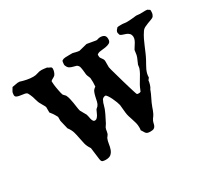

<svg xmlns="http://www.w3.org/2000/svg" viewBox="-92 -596 822 746"><g transform="rotate(-30 318.5 -222.5)"><path d="M168 -76.2Q157.7 -91.3 154.3 -105.5Q150.9 -119.6 148.4 -133.5Q146 -147.5 142.1 -160.9Q138.2 -174.3 127.4 -188.5L118.2 -227.1V-245.1Q118.2 -245.1 116.7 -247.8Q115.2 -250.5 113.3 -253.9Q111.3 -257.3 109.4 -260.5Q107.4 -263.7 106.4 -265.1L97.2 -276.9V-300.8Q97.2 -302.2 95.5 -305.4Q93.8 -308.6 91.8 -312Q89.8 -315.4 88.1 -318.4Q86.4 -321.3 86.4 -321.8Q79.1 -333 75.7 -347.2Q72.3 -361.3 66.9 -372.6Q64.5 -378.4 62.3 -381.6Q60.1 -384.8 56.2 -386.2Q52.2 -387.7 45.9 -388.4Q39.6 -389.2 28.8 -391.1Q22 -392.1 16.6 -395Q11.2 -397.9 11.2 -404.8Q11.2 -414.6 15.1 -421.1Q19 -427.7 22.9 -434.1L47.4 -438.5H56.6Q69.8 -434.1 84.5 -431.2Q99.1 -428.2 113.3 -428.2Q124.5 -428.2 133.5 -431.6Q142.6 -435.1 152.8 -435.1Q154.3 -435.1 157.7 -434.8Q161.1 -434.6 165.3 -434.1Q169.4 -433.6 172.6 -433.1Q175.8 -432.6 176.8 -432.6Q181.6 -428.7 188 -426.5Q194.3 -424.3 194.3 -417.5Q194.3 -411.6 192.1 -404.5Q189.9 -397.5 186 -392.1Q182.6 -388.2 175 -384.5Q167.5 -380.9 165.5 -377.4L166.5 -362.3Q167 -356.9 168.2 -349.4Q169.4 -341.8 170.9 -334.5Q172.4 -327.1 173.8 -320.6Q175.3 -314 176.8 -311L186.5 -300.8Q190.9 -292 193.1 -282.2Q195.3 -272.5 197 -262.5Q198.7 -252.4 200 -242.4Q201.2 -232.4 203.6 -223.6L218.8 -196.8Q220.2 -193.4 221.2 -187.3Q222.2 -181.2 223.6 -175.3Q225.1 -169.4 227.8 -165.3Q230.5 -161.1 235.8 -161.1Q241.2 -161.1 245.1 -165.3Q249 -169.4 252.2 -175Q255.4 -180.7 257.6 -186.3Q259.8 -191.9 261.2 -194.3Q261.2 -195.3 265.1 -199Q269 -202.6 270.5 -203.6Q276.4 -210.9 278.6 -220.9Q280.8 -231 283 -241Q285.2 -251 288.8 -259.8Q292.5 -268.6 302.2 -274.4L303.2 -293.9Q303.2 -297.9 302.7 -305.2Q302.2 -312.5 302.2 -313.5L296.4 -327.6Q294.4 -333 294.2 -338.4Q293.9 -343.8 293 -350.6Q292.5 -355 291.7 -360.4Q291 -365.7 289.6 -370.1Q285.6 -378.9 279.1 -381.1Q272.5 -383.3 265.1 -385Q257.8 -386.7 251 -390.6Q244.1 -394.5 239.7 -407.2V-411.6Q239.7 -416 240.7 -421.1Q241.7 -426.3 244.1 -427.2Q249.5 -430.7 258.3 -431.2Q267.1 -431.6 275.4 -431.6H290.5Q291 -431.6 294.4 -430.7Q297.9 -429.7 302.2 -428.7Q306.6 -427.7 311 -426.8Q315.4 -425.8 318.4 -425.8L355.5 -435.1L395.5 -428.2Q399.9 -428.2 404.1 -429.9Q408.2 -431.6 414.1 -431.6Q425.3 -431.6 431.9 -426.8Q438.5 -421.9 438.5 -409.7Q438.5 -397.5 430.7 -393.1Q422.9 -388.7 412.1 -387Q401.4 -385.3 390.1 -384.3Q378.9 -383.3 372.6 -377.4V-370.6Q372.6 -365.7 374.3 -362.8Q376 -359.9 378.2 -357.2Q380.4 -354.5 382.3 -351.3Q384.3 -348.1 385.3 -342.8V-313.5Q385.3 -311.5 388.4 -300.3Q391.6 -289.1 396 -273.4Q400.4 -257.8 405.5 -239.7Q410.6 -221.7 415.3 -206.5Q419.9 -191.4 423.1 -181.2Q426.3 -170.9 426.8 -170.4Q429.2 -168 430.7 -167.7Q432.1 -167.5 434.1 -167.5Q437.5 -167.5 439.7 -167.7Q441.9 -168 445.3 -170.4Q445.3 -171.4 446 -173.3Q446.8 -175.3 447.8 -177.2Q451.2 -186.5 456.3 -195.6Q461.4 -204.6 467 -213.6Q472.7 -222.7 477.5 -231.4Q482.4 -240.2 485.8 -250Q486.3 -250.5 486.6 -252.9Q486.8 -255.4 487.3 -257.8Q487.8 -260.3 488 -262.5Q488.3 -264.6 488.3 -265.1Q492.7 -276.4 496.3 -283.7Q500 -291 502.4 -300.8L505.4 -321.8Q508.3 -327.1 512 -332.5Q515.6 -337.9 519 -343.5Q522.5 -349.1 524.9 -355.2Q527.3 -361.3 527.3 -368.2Q526.4 -378.9 521 -384Q515.6 -389.2 508.5 -391.8Q501.5 -394.5 494.4 -396.5Q487.3 -398.4 483.9 -402.8L481.4 -413.1Q481.4 -420.9 489.3 -428.2Q489.7 -430.2 492.4 -431.4Q495.1 -432.6 505.9 -432.6Q509.8 -432.6 512.2 -432.6Q514.6 -432.6 517.3 -432.4Q520 -432.1 523.2 -431.6Q526.4 -431.2 531.2 -430.7Q546.9 -430.7 557.4 -431.9Q567.9 -433.1 577.6 -434.1Q580.1 -434.1 586.4 -433.3Q592.8 -432.6 593.8 -432.6L618.2 -433.1Q627 -433.1 629.4 -430.7Q631.3 -428.2 633.8 -427.7Q636.2 -427.2 636.7 -423.8V-418.9Q636.7 -410.2 634.5 -405.3Q632.3 -400.4 630.4 -397.9Q627 -394.5 619.1 -391.6Q611.3 -388.7 602.5 -385.5Q593.8 -382.3 585.9 -378.2Q578.1 -374 574.2 -367.7Q564.9 -354 558.8 -341.3Q552.7 -328.6 547.4 -315.9Q542 -303.2 536.6 -290.5Q531.2 -277.8 523.9 -264.2Q519.5 -256.3 515.4 -249Q511.2 -241.7 507.8 -234.4Q504.4 -227.1 502.2 -219Q500 -210.9 500 -201.2L493.2 -192.4Q493.2 -189.5 492.2 -184.8Q491.2 -180.2 489.7 -175Q488.3 -169.9 486.3 -165.8Q484.4 -161.6 482.4 -159.7L475.6 -142.6L460.4 -110.8Q456.1 -101.1 453.9 -94.5Q451.7 -87.9 449.5 -82Q447.3 -76.2 444.1 -69.8Q440.9 -63.5 434.1 -54.7Q429.2 -47.4 427.7 -40.3Q426.3 -33.2 424.1 -27.8Q421.9 -22.5 417 -19.3Q412.1 -16.1 401.4 -16.1Q392.6 -16.1 388.4 -17.6Q384.3 -19 381.6 -22Q378.9 -24.9 376.7 -29.3Q374.5 -33.7 370.1 -39.6Q371.1 -43 371.1 -46.1Q371.1 -49.3 371.1 -52.2Q371.1 -63 368.7 -72.5Q366.2 -82 363 -91.3Q359.9 -100.6 356.9 -110.1Q354 -119.6 353 -129.9L349.6 -164.6Q348.6 -169.4 345 -179.4Q341.3 -189.5 336.4 -199.5Q331.5 -209.5 326.4 -217Q321.3 -224.6 317.9 -224.6Q312.5 -224.6 308.1 -221.7Q303.7 -218.8 302.2 -215.3Q302.2 -214.8 301.3 -212.6Q300.3 -210.4 299.1 -208Q297.9 -205.6 297.1 -203.4Q296.4 -201.2 296.4 -200.2Q291 -179.2 283 -163.6Q274.9 -147.9 266.1 -129.9L257.8 -117.2Q257.8 -116.7 256.8 -114Q255.9 -111.3 255.4 -110.8Q255.4 -109.9 254.9 -106.9Q254.4 -104 253.7 -100.6Q252.9 -97.2 252.2 -94Q251.5 -90.8 251 -90.3Q251 -89.4 247.1 -84.5Q243.2 -79.6 242.7 -78.6Q238.3 -68.4 236.6 -55.9Q234.9 -43.5 231.2 -32.7Q227.5 -22 219.7 -14.9Q211.9 -7.8 195.3 -7.8Q187.5 -7.8 181.9 -9.8Q176.3 -11.7 174.8 -22.9Z"/></g></svg>

Font: IM FELL English SC
Style: Regular
Weight: 400
Designer: Igino Marini
Foundry: Igino Marini
Version: 3.00